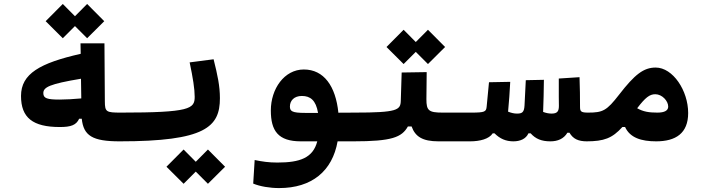

<svg xmlns="http://www.w3.org/2000/svg" viewBox="-20 -704 3556 963"><path d="M280.3 -66.9C336.4 -66.9 362.3 -76.7 377 -108.4H390.1C398.9 -23.4 443.4 4.9 580.1 4.9C613.3 4.9 622.6 -22 622.6 -65.9C622.6 -114.3 613.3 -139.2 585.9 -139.2C512.7 -139.2 506.3 -142.6 505.9 -194.8L503.9 -486.8H383.8L384.8 -434.1C180.7 -387.7 85.4 -334.5 85.4 -222.7C85.4 -113.3 144.5 -66.9 280.3 -66.9ZM417 -512.2 502.9 -597.7 417 -684.1 356 -622.6 294.9 -684.1 209 -597.7 294.9 -512.2 356 -573.2ZM386.2 -309.1 387.7 -210.4C353.5 -207 307.1 -204.6 279.8 -204.6C217.3 -204.6 197.3 -210.4 197.3 -236.8C197.3 -266.6 228 -282.7 386.2 -309.1Z M580.1 4.9C1010.3 4.9 1083 -67.4 1083 -211.4C1083 -272.5 1071.3 -327.1 1051.3 -406.7L931.2 -391.1C947.8 -313 956.5 -257.3 956.5 -218.3C956.5 -158.7 933.6 -139.2 585.9 -139.2C569.3 -139.2 551.8 -128.4 551.8 -75.7C551.8 -16.1 561 4.9 580.1 4.9ZM1022.9 217.8 1108.9 132.3 1022.9 45.9 961.9 107.4 900.9 45.9 814.9 132.3 900.9 217.8 961.9 156.7Z M1379.9 239.3C1544.4 239.3 1647 153.8 1673.3 4.9H1752.9C1782.2 4.9 1799.3 -24.9 1799.3 -67.4C1799.3 -108.4 1787.6 -139.2 1757.8 -139.2L1677.2 -138.7C1663.6 -272 1604.5 -355.5 1503.9 -355.5C1405.8 -355.5 1338.4 -258.3 1338.4 -149.9C1338.4 -47.9 1375 4.9 1488.8 4.9H1571.3C1549.8 87.9 1484.9 111.3 1371.1 111.3C1327.1 111.3 1295.4 106.4 1257.3 98.6L1250 216.8C1283.7 231 1333.5 239.3 1379.9 239.3ZM1575.2 -137.7C1564.5 -137.7 1554.2 -137.7 1543.9 -137.7C1532.7 -137.7 1522 -137.7 1510.3 -137.7C1444.3 -137.7 1434.1 -146.5 1434.1 -169.9C1434.1 -199.2 1455.1 -222.7 1494.1 -222.7C1536.6 -222.7 1564.5 -201.2 1575.2 -137.7Z M1752 4.9C1945.3 4.9 1995.1 -15.1 2025.9 -69.8H2044.4C2062.5 -19 2099.1 4.9 2179.2 4.9H2337.9C2361.3 4.9 2380.4 -20 2380.4 -75.7C2380.4 -120.1 2368.7 -139.2 2343.8 -139.2H2200.2C2129.9 -139.2 2118.7 -149.4 2118.7 -206.5L2120.1 -342.3L1994.6 -340.3L1990.2 -198.7C1988.8 -152.3 1974.1 -139.2 1757.8 -139.2ZM2126.5 -382.8 2212.4 -468.3 2126.5 -554.7 2065.4 -493.2 2004.4 -554.7 1918.5 -468.3 2004.4 -382.8 2065.4 -443.8Z M2554.7 4.9C2589.8 4.9 2618.2 -7.8 2630.4 -35.2H2641.6C2666.5 -7.3 2696.3 4.9 2740.7 4.9C2777.3 4.9 2807.6 -7.8 2825.7 -38.1H2836.4C2854.5 -7.3 2880.4 4.9 2923.8 4.9C2947.3 4.9 2966.3 -20 2966.3 -75.7C2966.3 -120.1 2954.6 -139.2 2929.7 -139.2C2893.6 -139.2 2889.2 -145 2889.2 -168.9C2889.2 -219.7 2888.7 -259.8 2886.7 -316.9L2782.7 -310.1C2782.2 -276.9 2782.7 -245.6 2782.7 -217.8C2783.2 -201.7 2783.2 -187 2783.2 -173.3C2783.2 -146.5 2775.9 -134.3 2746.6 -134.3C2732.4 -134.3 2718.8 -137.2 2704.1 -142.6C2706.5 -192.4 2707 -250 2708 -303.7L2617.2 -301.8C2615.2 -259.3 2612.8 -217.3 2610.8 -174.8C2608.9 -139.6 2597.7 -134.3 2572.8 -134.3C2558.1 -134.3 2544.4 -137.7 2528.3 -144C2533.2 -193.8 2536.6 -243.7 2539.1 -293.5L2432.6 -291.5C2428.7 -251 2424.8 -210 2420.9 -169.4C2418.5 -143.6 2412.1 -139.2 2343.8 -139.2L2337.9 4.9C2386.7 4.9 2433.1 -6.8 2451.2 -35.2H2460.4C2487.3 -8.3 2517.1 4.9 2554.7 4.9Z M2920.9 4.9C3009.8 4.9 3050.8 -10.7 3101.6 -66.9H3115.2C3139.6 -13.2 3196.3 4.9 3271 4.9C3369.1 4.9 3431.6 -35.2 3431.6 -137.2C3431.6 -249.5 3355 -365.2 3268.6 -365.2C3208 -365.2 3163.6 -330.6 3085 -229C3022.9 -148.9 3003.9 -139.2 2929.7 -139.2C2906.7 -139.2 2895.5 -98.1 2895.5 -65.9C2895.5 -22.5 2903.3 4.9 2920.9 4.9ZM3175.8 -161.1C3216.8 -214.8 3238.3 -231.4 3266.6 -231.4C3300.8 -231.4 3331.5 -197.8 3331.5 -169.4C3331.5 -149.4 3313 -139.2 3277.3 -139.2C3235.4 -139.2 3206.5 -143.6 3175.8 -161.1Z"/></svg>

Font: Cascadia Code
Style: Bold
Weight: 700
Monospace: yes
Designer: Aaron Bell
Foundry: Saja Typeworks
Version: Version 2404.023